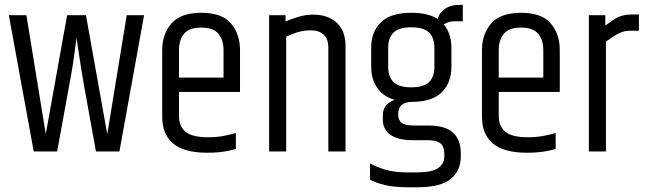

<svg xmlns="http://www.w3.org/2000/svg" viewBox="-20 -632 2691 801"><path d="M508.7 -568.7H581.1L478.2 0H380.3L328.9 -284.5Q324.3 -310.4 319.4 -341.5Q314.6 -372.6 310.1 -401.2Q305.6 -429.8 302.7 -449.8Q299.8 -469.9 299.2 -474.5Q298.6 -468.4 294.7 -438.2Q290.8 -408 284.5 -366.8Q278.3 -325.5 270.3 -284.7L218.4 0H120.7L16.8 -568.7H90.1L170.9 -72.6L260 -568.7H338.6L427.5 -72.1Z M656.7 -423.2Q656.7 -490.1 695.5 -534.4Q734.3 -578.7 819.6 -578.7Q905.8 -578.7 943.5 -534.4Q981.3 -490.1 981.3 -423.2V-268H912.6V-422.8Q912.6 -464.7 891.5 -490.8Q870.4 -516.9 819.6 -516.9Q768.8 -516.9 747.7 -490.8Q726.7 -464.7 726.7 -422.8V-173.4L656.7 -173.8ZM656.7 -192.1H726.7V-147.6Q726.7 -105.2 754.1 -82.3Q781.6 -59.4 848.1 -59.4Q883.3 -59.4 913.4 -65.1Q943.6 -70.7 964.1 -77.1V-10.6Q950.5 -6.6 932.8 -2.9Q915.1 0.8 893.6 3Q872.2 5.2 844.9 5.2Q748.4 5.2 702.5 -33.1Q656.7 -71.4 656.7 -145.1ZM707.7 -308.3H981.3V-248.6H707.7Z M1171.2 -542.7Q1189.4 -550.7 1221.3 -560.8Q1253.1 -570.9 1287.8 -570.9Q1347.9 -570.9 1384.7 -537.3Q1421.5 -503.8 1421.5 -439.4V0H1349.8V-431.6Q1349.8 -469.6 1330.4 -487.5Q1311 -505.3 1276.4 -505.3Q1248.8 -505.3 1223.6 -498.2Q1198.5 -491 1173.9 -478.9V0H1102.7V-568.7H1171.2Z M1577.1 -149.1Q1577.1 -183.2 1600 -201.3Q1623 -219.3 1651.9 -217.7Q1664.4 -217.7 1676.2 -214.4Q1687.9 -211.1 1698 -206.9Q1669.8 -206.9 1655.5 -194.1Q1641.2 -181.3 1641.2 -154.1Q1641.2 -130.8 1655.7 -119.6Q1670.2 -108.4 1706.5 -108.4H1764.6Q1838.3 -108.4 1870.3 -78.4Q1902.4 -48.4 1902.4 8.1V21.3Q1902.4 79.4 1860.8 114.3Q1819.2 149.2 1720.6 149.2H1680.5Q1624.7 149.2 1585.4 139.8Q1546.1 130.5 1523.7 117.8V49.6Q1553.4 66.2 1590.3 76.7Q1627.2 87.2 1679.6 87.2H1715.6Q1782.5 87.2 1808 69.3Q1833.5 51.4 1833.5 21.2V11.5Q1833.5 -5.8 1828.5 -19Q1823.5 -32.2 1808.1 -39.7Q1792.7 -47.2 1760.8 -47.2H1700.6Q1641.6 -47.2 1609.4 -69.3Q1577.1 -91.4 1577.1 -133.1ZM1528.5 -432.7Q1528.5 -499.6 1569.3 -539.1Q1610.1 -578.7 1695.9 -578.7Q1782.7 -578.7 1823 -539.1Q1863.2 -499.6 1863.2 -432.7V-353.1Q1863.2 -287.2 1823 -247Q1782.7 -206.9 1695.9 -206.9Q1610.1 -206.9 1569.3 -247Q1528.5 -287.2 1528.5 -353.1ZM1792.2 -432.5Q1792.2 -474.6 1769.9 -496.4Q1747.5 -518.1 1695.9 -518.1Q1644.2 -518.1 1621.9 -496.4Q1599.5 -474.6 1599.5 -432.5V-353.3Q1599.5 -311.4 1621.9 -289.5Q1644.2 -267.7 1695.9 -267.7Q1747.5 -267.7 1769.9 -289.5Q1792.2 -311.4 1792.2 -353.3ZM1895.5 -611.6H1910.7V-543.2H1877.3Q1856.4 -543.2 1841.6 -535.7Q1826.8 -528.3 1817.4 -515.7L1801.1 -533.6Q1806.8 -572.8 1832.2 -592.2Q1857.6 -611.6 1895.5 -611.6Z M1990.7 -423.2Q1990.7 -490.1 2029.5 -534.4Q2068.3 -578.7 2153.6 -578.7Q2239.8 -578.7 2277.5 -534.4Q2315.3 -490.1 2315.3 -423.2V-268H2246.6V-422.8Q2246.6 -464.7 2225.5 -490.8Q2204.4 -516.9 2153.6 -516.9Q2102.8 -516.9 2081.7 -490.8Q2060.7 -464.7 2060.7 -422.8V-173.4L1990.7 -173.8ZM1990.7 -192.1H2060.7V-147.6Q2060.7 -105.2 2088.1 -82.3Q2115.6 -59.4 2182.1 -59.4Q2217.3 -59.4 2247.4 -65.1Q2277.6 -70.7 2298.1 -77.1V-10.6Q2284.5 -6.6 2266.8 -2.9Q2249.1 0.8 2227.6 3Q2206.2 5.2 2178.9 5.2Q2082.4 5.2 2036.5 -33.1Q1990.7 -71.4 1990.7 -145.1ZM2041.7 -308.3H2315.3V-248.6H2041.7Z M2620.6 -571.7H2645.5V-503.8H2612.2Q2591.4 -503.8 2576.1 -498.8Q2560.8 -493.8 2545.4 -483.8Q2530 -473.8 2507.9 -458.5V0H2436.7V-568.7H2505.2V-525.5Q2525.1 -539.7 2540.1 -550Q2555.1 -560.3 2573.7 -566Q2592.3 -571.7 2620.6 -571.7Z"/></svg>

Font: Khand Variable Light
Style: Regular
Weight: 300
Designer: Satya Rajpurohit
Foundry: Indian Type Foundry
Version: Version 3.000